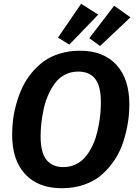

<svg xmlns="http://www.w3.org/2000/svg" viewBox="-20 -975 722 1011"><path d="M407.2 -955.1 497.1 -897.9 345.2 -740.2 285.2 -776.9ZM581.1 -944.8 667 -883.8 506.8 -732.9 450.2 -773.9ZM400.9 -708Q524.4 -708 592.8 -634Q661.1 -560.1 661.1 -424.8Q661.1 -376.5 653.3 -327.6Q645.5 -278.8 629.2 -228.3Q612.8 -177.7 584.5 -134.5Q556.2 -91.3 518.1 -57.1Q480 -22.9 425.3 -3.4Q370.6 16.1 305.2 16.1Q181.2 16.1 112.5 -57.9Q43.9 -131.8 43.9 -266.1Q43.9 -307.1 49.3 -348.4Q54.7 -389.6 67.4 -433.6Q80.1 -477.5 98.9 -516.8Q117.7 -556.2 146.7 -591.6Q175.8 -627 211.4 -652.6Q247.1 -678.2 295.9 -693.1Q344.7 -708 400.9 -708ZM391.1 -598.1Q353 -598.1 321.5 -581.5Q290 -564.9 269 -536.1Q248 -507.3 232.9 -472.7Q217.8 -438 209.5 -398.4Q201.2 -358.9 197.5 -324.2Q193.8 -289.6 193.8 -256.8Q193.8 -171.9 224.6 -133.5Q255.4 -95.2 314 -95.2Q347.2 -95.2 375.2 -107.9Q403.3 -120.6 423.1 -141.6Q442.9 -162.6 458.7 -191.7Q474.6 -220.7 484.1 -251.5Q493.7 -282.2 500 -316.4Q506.3 -350.6 508.8 -379.9Q511.2 -409.2 511.2 -437Q511.2 -521.5 481.2 -559.8Q451.2 -598.1 391.1 -598.1Z"/></svg>

Font: FiraGO SemiBold
Style: Italic
Weight: 600
Italic angle: -8°
Designer: bBox Type GmbH
Foundry: bBox Type GmbH
Version: Version 1.001;PS 001.001;hotconv 1.0.88;makeotf.lib2.5.64775